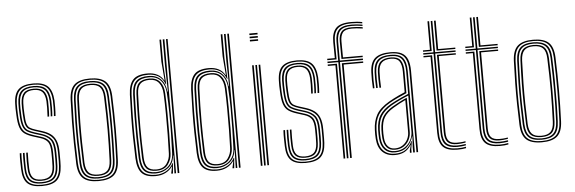

<svg xmlns="http://www.w3.org/2000/svg" viewBox="-51 -971 3420 1142"><g transform="rotate(-5 1659.5 -400.0)"><path d="M157.8 6.2Q98 6.2 71.2 -19.2Q44.5 -44.8 42.8 -103.8Q42 -127.2 41.6 -149.5Q41.2 -171.8 42.8 -199.5H52.5Q51 -171 51.4 -148.8Q51.8 -126.5 52.2 -104Q54 -49 78.4 -25.2Q102.8 -1.5 157.8 -1.5Q214.2 -1.5 240.2 -24.9Q266.2 -48.2 268.8 -102.8Q269.8 -119.5 269.9 -131Q270 -142.5 269.9 -154.2Q269.8 -166 269.8 -183.8Q269.8 -242.5 249.5 -269.9Q229.2 -297.2 184.5 -311.2L144.8 -323.8Q122 -331 108.5 -339.8Q95 -348.5 88.8 -368.8Q82.5 -389 81 -430.5Q80.2 -452 79.8 -464.5Q79.2 -477 80 -495Q81.8 -536.8 99.8 -555.9Q117.8 -575 159.2 -575Q198.2 -575 216.6 -556.2Q235 -537.5 237.8 -493.8Q238.2 -483.2 238.1 -454.8Q238 -426.2 236 -402H226.5Q228.2 -426.2 228.5 -454.5Q228.8 -482.8 228 -493.8Q225.5 -532.5 209.5 -549.9Q193.5 -567.2 159.2 -567.2Q124 -567.2 107.5 -550.4Q91 -533.5 89.8 -495Q89 -477 89.5 -464.1Q90 -451.2 90.8 -430.5Q92.2 -391.2 97.6 -372.6Q103 -354 115 -346.2Q127 -338.5 147.5 -332L187.2 -319.5Q216.5 -310.2 237 -295.4Q257.5 -280.5 268.4 -254.2Q279.2 -228 279.2 -183.8Q279.2 -166 279.4 -154.1Q279.5 -142.2 279.4 -130.8Q279.2 -119.2 278.5 -102.5Q275.5 -45.2 248.1 -19.5Q220.8 6.2 157.8 6.2ZM157.8 -9.2Q108.2 -9.2 85.9 -31.2Q63.5 -53.2 62 -104.2Q61.2 -128 60.9 -150Q60.5 -172 62 -199.5H71.5Q70.5 -172.8 70.6 -151.1Q70.8 -129.5 71.5 -104.5Q73 -57.5 93.1 -37.4Q113.2 -17.2 157.8 -17.2Q204.2 -17.2 225.8 -37.1Q247.2 -57 249.5 -103.2Q250.8 -127.2 250.5 -144.2Q250.2 -161.2 250.2 -183.8Q250.2 -239.8 232.2 -261.9Q214.2 -284 179.5 -295L139 -307.5Q112.8 -315.8 96.4 -326.1Q80 -336.5 71.8 -359.8Q63.5 -383 61.8 -430Q61 -449.5 60.5 -464.8Q60 -480 60.8 -495.5Q62.2 -546.8 85.5 -568.8Q108.8 -590.8 159.2 -590.8Q209.2 -590.8 231.5 -567.9Q253.8 -545 256.8 -494.5Q257.8 -482 257.4 -453.2Q257 -424.5 255 -402H245.5Q247.5 -424.5 247.8 -454.2Q248 -484 247.2 -494Q244.2 -543 223.1 -562.9Q202 -582.8 159.2 -582.8Q113.2 -582.8 92.8 -562.2Q72.2 -541.8 70.5 -495.8Q69.8 -477 70.2 -464.4Q70.8 -451.8 71.5 -430Q73 -385.8 80.1 -364.1Q87.2 -342.5 102.2 -333Q117.2 -323.5 142 -315.5L182 -303Q220.5 -290.8 240.2 -266.8Q260 -242.8 260 -183.8Q260 -158.2 260.2 -143.1Q260.5 -128 259.2 -103.2Q256.8 -53.2 233.4 -31.2Q210 -9.2 157.8 -9.2ZM157.8 -25Q118.5 -25 100.5 -43.4Q82.5 -61.8 81.2 -105Q80.5 -127.2 80.1 -149.1Q79.8 -171 81.2 -199.5H90.8Q89.5 -169.8 89.9 -149Q90.2 -128.2 90.8 -105Q92 -67 107.2 -49.9Q122.5 -32.8 157.8 -32.8Q194 -32.8 211.1 -49.2Q228.2 -65.8 230.2 -103.8Q231.5 -129.5 231.2 -144.9Q231 -160.2 231 -183.8Q231 -232.2 217 -250.8Q203 -269.2 174.2 -278.2L133.5 -291Q101 -301 81.6 -314.6Q62.2 -328.2 53.2 -354.6Q44.2 -381 42.5 -429.5Q41.5 -450.8 41.1 -465.5Q40.8 -480.2 41.5 -496.5Q43.2 -556 71.1 -581.1Q99 -606.2 159.2 -606.2Q218 -606.2 245.1 -580.4Q272.2 -554.5 276 -494.8Q276.8 -483.5 276.5 -454.1Q276.2 -424.8 274.2 -402H264.5Q266.8 -425.5 267 -454.5Q267.2 -483.5 266.5 -494.8Q263 -549.8 238.2 -574.1Q213.5 -598.5 159.2 -598.5Q103.2 -598.5 78 -574.5Q52.8 -550.5 51 -495.8Q50.5 -479.2 50.9 -465.5Q51.2 -451.8 52 -429.8Q54 -381.2 62.9 -356.4Q71.8 -331.5 89.8 -319.9Q107.8 -308.2 136.2 -299.2L176.8 -286.5Q209.8 -276.5 225.2 -255.8Q240.8 -235 240.8 -183.8Q240.8 -166 240.9 -154.9Q241 -143.8 240.9 -132.8Q240.8 -121.8 239.8 -103.8Q237.8 -62.2 219 -43.6Q200.2 -25 157.8 -25Z M496.5 6.2Q432.8 6.2 403.9 -20.4Q375 -47 372.2 -108.2Q369.8 -172.5 368.8 -233.2Q367.8 -294 368.6 -357Q369.5 -420 372.2 -490.8Q375 -553.8 404.5 -580Q434 -606.2 496.5 -606.2Q558.8 -606.2 588.4 -580.1Q618 -554 620.5 -490.8Q624.5 -386.8 624.4 -294.1Q624.2 -201.5 620.5 -108.2Q618 -45.8 588.5 -19.8Q559 6.2 496.5 6.2ZM496.5 -1.5Q554.5 -1.5 581.5 -26.1Q608.5 -50.8 610.8 -108.8Q614.5 -200 614.6 -292.1Q614.8 -384.2 610.8 -490.5Q608.5 -549 581.5 -573.8Q554.5 -598.5 496.5 -598.5Q438 -598.5 411.2 -573.6Q384.5 -548.8 382.2 -490.5Q379.5 -419.8 378.5 -356.9Q377.5 -294 378.5 -233.5Q379.5 -173 382.2 -108.8Q384.5 -51.2 411.2 -26.4Q438 -1.5 496.5 -1.5ZM496.5 -9.2Q442.2 -9.2 418.2 -32.8Q394.2 -56.2 392 -109Q389.2 -174 388.2 -234.1Q387.2 -294.2 388.2 -356.6Q389.2 -419 392 -490Q394.2 -544 418.6 -567.4Q443 -590.8 496.5 -590.8Q548 -590.8 573.5 -568.4Q599 -546 601 -490Q603.8 -419.5 604.5 -355.1Q605.2 -290.8 604.4 -229.9Q603.5 -169 601 -109.2Q599 -55 574.1 -32.1Q549.2 -9.2 496.5 -9.2ZM496.5 -17.2Q545.2 -17.2 567.2 -38.8Q589.2 -60.2 591.2 -109.8Q595 -204.2 595.1 -293.8Q595.2 -383.2 591.2 -489.5Q589.2 -541 566.4 -561.9Q543.5 -582.8 496.5 -582.8Q447.8 -582.8 425.9 -561.1Q404 -539.5 401.8 -489.5Q399 -420 398 -358.1Q397 -296.2 398 -235.6Q399 -175 401.8 -109.5Q404 -59.8 426.1 -38.5Q448.2 -17.2 496.5 -17.2ZM496.5 -25Q453 -25 433.1 -44.8Q413.2 -64.5 411.5 -109.8Q409 -171 407.9 -230.1Q406.8 -289.2 407.6 -352.6Q408.5 -416 411.5 -489.5Q413.2 -535.8 433.4 -555.4Q453.5 -575 496.5 -575Q540 -575 559.8 -555.1Q579.5 -535.2 581.5 -489Q585.5 -382 585.4 -292.8Q585.2 -203.5 581.5 -110Q579.5 -64.2 559.6 -44.6Q539.8 -25 496.5 -25ZM496.5 -32.8Q534.8 -32.8 552.4 -50.8Q570 -68.8 571.5 -110.2Q575.2 -202.5 575.5 -290.9Q575.8 -379.2 571.5 -488.8Q570 -531.8 552 -549.5Q534 -567.2 496.5 -567.2Q458 -567.2 440.6 -549Q423.2 -530.8 421.2 -489.2Q418.5 -415.2 417.6 -352.2Q416.8 -289.2 417.8 -230.5Q418.8 -171.8 421.2 -110Q423.2 -69.5 440.2 -51.1Q457.2 -32.8 496.5 -32.8Z M978.2 0H968.5V-800H978.2ZM958.8 0H949.2L952.2 -106.8H950.2Q945.5 -59.5 913.5 -34.4Q881.5 -9.2 837.8 -9.2Q791.2 -9.2 769.5 -32.4Q747.8 -55.5 745.2 -109.5Q742.8 -171.8 741.9 -232.5Q741 -293.2 741.9 -356.5Q742.8 -419.8 745.2 -489.2Q747.5 -544.5 771.2 -567.6Q795 -590.8 845.5 -590.8Q890.8 -590.8 917.9 -564Q945 -537.2 950 -488H952.5L949 -636.5V-800H958.8ZM840 -17.2Q868.2 -17.2 891.8 -28.8Q915.2 -40.2 929.9 -63Q944.5 -85.8 945.8 -119Q948 -172 949.2 -234.5Q950.5 -297 949.9 -359.9Q949.2 -422.8 945.8 -476.8Q943.8 -510.2 931.9 -533.9Q920 -557.5 899.2 -570.1Q878.5 -582.8 849 -582.8Q801.5 -582.8 779.2 -561.5Q757 -540.2 755.2 -489.5Q752.8 -419.2 751.9 -357Q751 -294.8 751.9 -234.5Q752.8 -174.2 755.2 -109.5Q757.2 -60 776.9 -38.6Q796.5 -17.2 840 -17.2ZM842.8 -25Q803 -25 784.9 -44.8Q766.8 -64.5 764.8 -109.8Q762.5 -172.2 761.6 -231.9Q760.8 -291.5 761.5 -354.5Q762.2 -417.5 765 -490Q766.8 -535.5 786.5 -555.4Q806.2 -575.2 849.5 -575.2Q890.2 -575.2 912.2 -549.4Q934.2 -523.5 936 -476.8Q938.2 -426 938.9 -363.5Q939.5 -301 938.9 -237.4Q938.2 -173.8 936.2 -119.2Q935.2 -84.2 913.4 -54.6Q891.5 -25 842.8 -25ZM843.2 -32.8Q886.5 -32.8 905.9 -60.1Q925.2 -87.5 926.2 -119.5Q928.2 -170 929 -231.9Q929.8 -293.8 929.2 -357.2Q928.8 -420.8 926.2 -476.5Q924.5 -519.5 905.1 -543.4Q885.8 -567.2 849.8 -567.2Q811.2 -567.2 793.8 -549.1Q776.2 -531 774.8 -489.8Q770.8 -380.2 770.9 -290.4Q771 -200.5 774.8 -110.5Q776.2 -68.2 792.5 -50.5Q808.8 -32.8 843.2 -32.8ZM835.8 6.2Q779 6.2 753.8 -20.9Q728.5 -48 725.8 -109Q723.2 -173.5 722.2 -234.1Q721.2 -294.8 722.2 -357.2Q723.2 -419.8 725.8 -489.5Q728.2 -549.5 753.9 -577.9Q779.5 -606.2 841.2 -606.2Q874.5 -606.2 899.2 -593.5Q924 -580.8 936.5 -556.5H938.8L929.5 -669V-800H939.2V-654.5L946.5 -532.5H944Q929 -569 903.4 -583.6Q877.8 -598.2 844 -598.2Q789.2 -598.2 763.6 -573.5Q738 -548.8 735.8 -490.5Q732.8 -418.2 731.9 -355.2Q731 -292.2 732 -232.2Q733 -172.2 735.8 -108.8Q738.2 -50.8 762.2 -26.1Q786.2 -1.5 837.5 -1.5Q872.2 -1.5 899.9 -17Q927.5 -32.5 942.8 -62H945.5L940.2 0H930.5V-4.8L938.2 -41.5H936Q922 -20.5 896.2 -7.1Q870.5 6.2 835.8 6.2Z M1344 0H1334.2V-800H1344ZM1324.5 0H1315L1318 -106.8H1316Q1311.2 -59.5 1279.2 -34.4Q1247.2 -9.2 1203.5 -9.2Q1157 -9.2 1135.2 -32.4Q1113.5 -55.5 1111 -109.5Q1108.5 -171.8 1107.6 -232.5Q1106.8 -293.2 1107.6 -356.5Q1108.5 -419.8 1111 -489.2Q1113.2 -544.5 1137 -567.6Q1160.8 -590.8 1211.2 -590.8Q1256.5 -590.8 1283.6 -564Q1310.8 -537.2 1315.8 -488H1318.2L1314.8 -636.5V-800H1324.5ZM1205.8 -17.2Q1234 -17.2 1257.5 -28.8Q1281 -40.2 1295.6 -63Q1310.2 -85.8 1311.5 -119Q1313.8 -172 1315 -234.5Q1316.2 -297 1315.6 -359.9Q1315 -422.8 1311.5 -476.8Q1309.5 -510.2 1297.6 -533.9Q1285.8 -557.5 1265 -570.1Q1244.2 -582.8 1214.8 -582.8Q1167.2 -582.8 1145 -561.5Q1122.8 -540.2 1121 -489.5Q1118.5 -419.2 1117.6 -357Q1116.8 -294.8 1117.6 -234.5Q1118.5 -174.2 1121 -109.5Q1123 -60 1142.6 -38.6Q1162.2 -17.2 1205.8 -17.2ZM1208.5 -25Q1168.8 -25 1150.6 -44.8Q1132.5 -64.5 1130.5 -109.8Q1128.2 -172.2 1127.4 -231.9Q1126.5 -291.5 1127.2 -354.5Q1128 -417.5 1130.8 -490Q1132.5 -535.5 1152.2 -555.4Q1172 -575.2 1215.2 -575.2Q1256 -575.2 1278 -549.4Q1300 -523.5 1301.8 -476.8Q1304 -426 1304.6 -363.5Q1305.2 -301 1304.6 -237.4Q1304 -173.8 1302 -119.2Q1301 -84.2 1279.1 -54.6Q1257.2 -25 1208.5 -25ZM1209 -32.8Q1252.2 -32.8 1271.6 -60.1Q1291 -87.5 1292 -119.5Q1294 -170 1294.8 -231.9Q1295.5 -293.8 1295 -357.2Q1294.5 -420.8 1292 -476.5Q1290.2 -519.5 1270.9 -543.4Q1251.5 -567.2 1215.5 -567.2Q1177 -567.2 1159.5 -549.1Q1142 -531 1140.5 -489.8Q1136.5 -380.2 1136.6 -290.4Q1136.8 -200.5 1140.5 -110.5Q1142 -68.2 1158.2 -50.5Q1174.5 -32.8 1209 -32.8ZM1201.5 6.2Q1144.8 6.2 1119.5 -20.9Q1094.2 -48 1091.5 -109Q1089 -173.5 1088 -234.1Q1087 -294.8 1088 -357.2Q1089 -419.8 1091.5 -489.5Q1094 -549.5 1119.6 -577.9Q1145.2 -606.2 1207 -606.2Q1240.2 -606.2 1265 -593.5Q1289.8 -580.8 1302.2 -556.5H1304.5L1295.2 -669V-800H1305V-654.5L1312.2 -532.5H1309.8Q1294.8 -569 1269.1 -583.6Q1243.5 -598.2 1209.8 -598.2Q1155 -598.2 1129.4 -573.5Q1103.8 -548.8 1101.5 -490.5Q1098.5 -418.2 1097.6 -355.2Q1096.8 -292.2 1097.8 -232.2Q1098.8 -172.2 1101.5 -108.8Q1104 -50.8 1128 -26.1Q1152 -1.5 1203.2 -1.5Q1238 -1.5 1265.6 -17Q1293.2 -32.5 1308.5 -62H1311.2L1306 0H1296.2V-4.8L1304 -41.5H1301.8Q1287.8 -20.5 1262 -7.1Q1236.2 6.2 1201.5 6.2Z M1465 -780.5V-790H1513.8V-780.5ZM1465 -742.5V-752H1513.8V-742.5ZM1465 -761.5V-771H1513.8V-761.5ZM1504 0V-600H1513.8V0ZM1465 0V-600H1474.8V0ZM1484.5 0V-600H1494.2V0Z M1732 6.2Q1672.2 6.2 1645.5 -19.2Q1618.8 -44.8 1617 -103.8Q1616.2 -127.2 1615.9 -149.5Q1615.5 -171.8 1617 -199.5H1626.8Q1625.2 -171 1625.6 -148.8Q1626 -126.5 1626.5 -104Q1628.2 -49 1652.6 -25.2Q1677 -1.5 1732 -1.5Q1788.5 -1.5 1814.5 -24.9Q1840.5 -48.2 1843 -102.8Q1844 -119.5 1844.1 -131Q1844.2 -142.5 1844.1 -154.2Q1844 -166 1844 -183.8Q1844 -242.5 1823.8 -269.9Q1803.5 -297.2 1758.8 -311.2L1719 -323.8Q1696.2 -331 1682.8 -339.8Q1669.2 -348.5 1663 -368.8Q1656.8 -389 1655.2 -430.5Q1654.5 -452 1654 -464.5Q1653.5 -477 1654.2 -495Q1656 -536.8 1674 -555.9Q1692 -575 1733.5 -575Q1772.5 -575 1790.9 -556.2Q1809.2 -537.5 1812 -493.8Q1812.5 -483.2 1812.4 -454.8Q1812.2 -426.2 1810.2 -402H1800.8Q1802.5 -426.2 1802.8 -454.5Q1803 -482.8 1802.2 -493.8Q1799.8 -532.5 1783.8 -549.9Q1767.8 -567.2 1733.5 -567.2Q1698.2 -567.2 1681.8 -550.4Q1665.2 -533.5 1664 -495Q1663.2 -477 1663.8 -464.1Q1664.2 -451.2 1665 -430.5Q1666.5 -391.2 1671.9 -372.6Q1677.2 -354 1689.2 -346.2Q1701.2 -338.5 1721.8 -332L1761.5 -319.5Q1790.8 -310.2 1811.2 -295.4Q1831.8 -280.5 1842.6 -254.2Q1853.5 -228 1853.5 -183.8Q1853.5 -166 1853.6 -154.1Q1853.8 -142.2 1853.6 -130.8Q1853.5 -119.2 1852.8 -102.5Q1849.8 -45.2 1822.4 -19.5Q1795 6.2 1732 6.2ZM1732 -9.2Q1682.5 -9.2 1660.1 -31.2Q1637.8 -53.2 1636.2 -104.2Q1635.5 -128 1635.1 -150Q1634.8 -172 1636.2 -199.5H1645.8Q1644.8 -172.8 1644.9 -151.1Q1645 -129.5 1645.8 -104.5Q1647.2 -57.5 1667.4 -37.4Q1687.5 -17.2 1732 -17.2Q1778.5 -17.2 1800 -37.1Q1821.5 -57 1823.8 -103.2Q1825 -127.2 1824.8 -144.2Q1824.5 -161.2 1824.5 -183.8Q1824.5 -239.8 1806.5 -261.9Q1788.5 -284 1753.8 -295L1713.2 -307.5Q1687 -315.8 1670.6 -326.1Q1654.2 -336.5 1646 -359.8Q1637.8 -383 1636 -430Q1635.2 -449.5 1634.8 -464.8Q1634.2 -480 1635 -495.5Q1636.5 -546.8 1659.8 -568.8Q1683 -590.8 1733.5 -590.8Q1783.5 -590.8 1805.8 -567.9Q1828 -545 1831 -494.5Q1832 -482 1831.6 -453.2Q1831.2 -424.5 1829.2 -402H1819.8Q1821.8 -424.5 1822 -454.2Q1822.2 -484 1821.5 -494Q1818.5 -543 1797.4 -562.9Q1776.2 -582.8 1733.5 -582.8Q1687.5 -582.8 1667 -562.2Q1646.5 -541.8 1644.8 -495.8Q1644 -477 1644.5 -464.4Q1645 -451.8 1645.8 -430Q1647.2 -385.8 1654.4 -364.1Q1661.5 -342.5 1676.5 -333Q1691.5 -323.5 1716.2 -315.5L1756.2 -303Q1794.8 -290.8 1814.5 -266.8Q1834.2 -242.8 1834.2 -183.8Q1834.2 -158.2 1834.5 -143.1Q1834.8 -128 1833.5 -103.2Q1831 -53.2 1807.6 -31.2Q1784.2 -9.2 1732 -9.2ZM1732 -25Q1692.8 -25 1674.8 -43.4Q1656.8 -61.8 1655.5 -105Q1654.8 -127.2 1654.4 -149.1Q1654 -171 1655.5 -199.5H1665Q1663.8 -169.8 1664.1 -149Q1664.5 -128.2 1665 -105Q1666.2 -67 1681.5 -49.9Q1696.8 -32.8 1732 -32.8Q1768.2 -32.8 1785.4 -49.2Q1802.5 -65.8 1804.5 -103.8Q1805.8 -129.5 1805.5 -144.9Q1805.2 -160.2 1805.2 -183.8Q1805.2 -232.2 1791.2 -250.8Q1777.2 -269.2 1748.5 -278.2L1707.8 -291Q1675.2 -301 1655.9 -314.6Q1636.5 -328.2 1627.5 -354.6Q1618.5 -381 1616.8 -429.5Q1615.8 -450.8 1615.4 -465.5Q1615 -480.2 1615.8 -496.5Q1617.5 -556 1645.4 -581.1Q1673.2 -606.2 1733.5 -606.2Q1792.2 -606.2 1819.4 -580.4Q1846.5 -554.5 1850.2 -494.8Q1851 -483.5 1850.8 -454.1Q1850.5 -424.8 1848.5 -402H1838.8Q1841 -425.5 1841.2 -454.5Q1841.5 -483.5 1840.8 -494.8Q1837.2 -549.8 1812.5 -574.1Q1787.8 -598.5 1733.5 -598.5Q1677.5 -598.5 1652.2 -574.5Q1627 -550.5 1625.2 -495.8Q1624.8 -479.2 1625.1 -465.5Q1625.5 -451.8 1626.2 -429.8Q1628.2 -381.2 1637.1 -356.4Q1646 -331.5 1664 -319.9Q1682 -308.2 1710.5 -299.2L1751 -286.5Q1784 -276.5 1799.5 -255.8Q1815 -235 1815 -183.8Q1815 -166 1815.1 -154.9Q1815.2 -143.8 1815.1 -132.8Q1815 -121.8 1814 -103.8Q1812 -62.2 1793.2 -43.6Q1774.5 -25 1732 -25Z M1978.5 0 1977.8 -574.2H1913.5V-583H1977.8L1977.5 -695.5Q1977.2 -744 1998.9 -767Q2020.5 -790 2074.8 -790Q2092.2 -790 2107.4 -788.5Q2122.5 -787 2140 -784.2V-776.2Q2122 -779.2 2107.1 -780.6Q2092.2 -782 2074.8 -782Q2025.8 -782 2006.5 -760.8Q1987.2 -739.5 1987.2 -695.5L1987.5 -583H2125V-574.2H1987.5L1988.2 0ZM1959 0V-557.2H1913.5V-565.8H1968.8V0ZM1998 0V-565.8H2125V-557.2H2008V0ZM1913.5 -591.5V-600H1959L1958 -695.5Q1957.5 -750.8 1982.6 -778.1Q2007.8 -805.5 2074.8 -805.5Q2093.5 -805.5 2108.9 -804.1Q2124.2 -802.8 2140 -799.5V-791.8Q2123.2 -794.8 2107.9 -796.1Q2092.5 -797.5 2074.8 -797.5Q2015 -797.5 1991.2 -772.8Q1967.5 -748 1967.8 -695.5L1968.8 -591.5ZM1998 -591.5 1997 -695.5Q1996.8 -735.2 2013.8 -754.8Q2030.8 -774.2 2074.8 -774.2Q2089.2 -774.2 2104.5 -773.2Q2119.8 -772.2 2140 -768.8V-760.8Q2119.5 -764 2104 -765.1Q2088.5 -766.2 2074.8 -766.2Q2034.5 -766.2 2020.6 -747.9Q2006.8 -729.5 2007 -695.5L2007.8 -600H2125V-591.5Z M2394.2 0V-484.8Q2394.2 -543.2 2371.4 -570.9Q2348.5 -598.5 2291.2 -598.5Q2236.5 -598.5 2208.2 -576.2Q2180 -554 2177.8 -497Q2176.8 -474.2 2177 -450Q2177.2 -425.8 2178.5 -401.2H2169Q2167.5 -427 2167.2 -451Q2167 -475 2168 -497.2Q2170.2 -557 2200 -581.6Q2229.8 -606.2 2291.2 -606.2Q2333.5 -606.2 2358.1 -593.1Q2382.8 -580 2393.4 -553Q2404 -526 2404 -484.8V0ZM2267.2 -18Q2302 -18 2325.9 -33.9Q2349.8 -49.8 2362.4 -74.4Q2375 -99 2375 -124.5V-340.5Q2345 -328.2 2317.9 -315.1Q2290.8 -302 2271.5 -290.8Q2229 -265.5 2209.5 -234.4Q2190 -203.2 2188.2 -151.8Q2187.8 -136.5 2188 -125.9Q2188.2 -115.2 2189.2 -100.5Q2192.2 -60.8 2212.8 -39.4Q2233.2 -18 2267.2 -18ZM2268 -25.8Q2237.2 -25.8 2219.5 -45.8Q2201.8 -65.8 2199 -101.8Q2197.8 -117 2197.8 -127.2Q2197.8 -137.5 2198 -151Q2199.5 -200.8 2217.9 -230Q2236.2 -259.2 2276.2 -283Q2297 -295.2 2319.4 -306.9Q2341.8 -318.5 2364.8 -328V-124.2Q2364.8 -100.8 2353.9 -78Q2343 -55.2 2321.5 -40.5Q2300 -25.8 2268 -25.8ZM2268.2 -33.8Q2295 -33.8 2314.4 -46.6Q2333.8 -59.5 2344.4 -80.1Q2355 -100.8 2355 -124V-315Q2335.2 -306 2317.6 -296.2Q2300 -286.5 2280.8 -275.2Q2242 -252 2225.5 -224.2Q2209 -196.5 2207.8 -150.5Q2207.5 -138.8 2207.5 -128Q2207.5 -117.2 2208.8 -102Q2211 -69.8 2226.5 -51.8Q2242 -33.8 2268.2 -33.8ZM2265 5.5Q2218.8 5.5 2191.2 -21.5Q2163.8 -48.5 2159.8 -99.2Q2158.8 -113.8 2158.6 -125.9Q2158.5 -138 2159 -153.2Q2160.5 -205.2 2181.6 -243.6Q2202.8 -282 2257.8 -314Q2271.2 -321.8 2286.2 -329.6Q2301.2 -337.5 2318.4 -345.5Q2335.5 -353.5 2355.2 -361.8V-484.8Q2355.2 -526.2 2340.9 -546.8Q2326.5 -567.2 2291.2 -567.2Q2253.8 -567.2 2236 -550Q2218.2 -532.8 2216.8 -494.8Q2216 -475.2 2216.2 -451.1Q2216.5 -427 2217.8 -401.2H2208Q2206.5 -428 2206.4 -452.2Q2206.2 -476.5 2207 -495Q2208.8 -537.8 2228.9 -556.4Q2249 -575 2291.2 -575Q2332.2 -575 2348.6 -552.4Q2365 -529.8 2365 -484.8V-355.2Q2335.5 -343 2308.1 -330Q2280.8 -317 2262.2 -306.2Q2214.8 -278.8 2192.5 -243.4Q2170.2 -208 2168.8 -153Q2168.5 -138 2168.5 -126.2Q2168.5 -114.5 2169.5 -99.8Q2173.2 -53 2198.2 -27.8Q2223.2 -2.5 2265.8 -2.5Q2308.2 -2.5 2332.2 -21Q2356.2 -39.5 2370 -69.2H2372.5L2365 -20.8V0H2355.2V-13L2363.8 -44.8H2361.5Q2344.5 -18 2321.1 -6.2Q2297.8 5.5 2265 5.5ZM2374.5 0V-33L2378.2 -95.8H2376Q2365.2 -58 2338.2 -34Q2311.2 -10 2266.5 -10Q2227.8 -10 2205.1 -33.9Q2182.5 -57.8 2179.5 -100.2Q2178.5 -115.5 2178.4 -126.6Q2178.2 -137.8 2178.5 -152.2Q2180 -205.8 2200.5 -238.9Q2221 -272 2267.2 -298.8Q2280.2 -306.2 2297 -314.6Q2313.8 -323 2333.5 -332Q2353.2 -341 2375 -350V-484.8Q2375 -534 2356.5 -558.4Q2338 -582.8 2291.2 -582.8Q2243.5 -582.8 2221.4 -562.4Q2199.2 -542 2197.2 -495.2Q2196.5 -478 2196.6 -453.1Q2196.8 -428.2 2198.2 -401.2H2188.5Q2187 -427.5 2186.9 -452.4Q2186.8 -477.2 2187.5 -495.5Q2189.5 -546.2 2213.8 -568.5Q2238 -590.8 2291.2 -590.8Q2342.8 -590.8 2363.6 -564.9Q2384.5 -539 2384.5 -484.8V0Z M2639 -10.2Q2589.5 -10.2 2568 -32.2Q2546.5 -54.2 2546.5 -104.8V-574.8H2485.2V-583.2H2546.5V-770H2556.2V-583.2H2678.2V-574.8H2556.2V-104.8Q2556.2 -58.8 2575.5 -38.8Q2594.8 -18.8 2639 -18.8Q2651 -18.8 2663.8 -20Q2676.5 -21.2 2690.2 -23.5V-15Q2678.5 -12.8 2665.2 -11.5Q2652 -10.2 2639 -10.2ZM2639 6.2Q2579 6.2 2553 -19.5Q2527 -45.2 2527 -104.8V-558.2H2485.2V-566.5H2536.8V-104.8Q2536.8 -49.5 2560.4 -25.8Q2584 -2 2639 -2Q2652 -2 2665.4 -3.2Q2678.8 -4.5 2690.2 -7V1.5Q2669.8 6.2 2639 6.2ZM2639 -27Q2600 -27 2583 -45.1Q2566 -63.2 2566 -104.8V-566.5H2678.2V-558.2H2576V-104.8Q2576 -67.5 2590.6 -51.5Q2605.2 -35.5 2639 -35.5Q2647.8 -35.5 2661.2 -36.2Q2674.8 -37 2690.2 -40V-31.8Q2676.2 -29.5 2663.1 -28.2Q2650 -27 2639 -27ZM2485.2 -591.8V-600H2527V-770H2536.8V-591.8ZM2566 -591.8V-770H2576V-600H2678.2V-591.8Z M2891.5 -10.2Q2842 -10.2 2820.5 -32.2Q2799 -54.2 2799 -104.8V-574.8H2737.8V-583.2H2799V-770H2808.8V-583.2H2930.8V-574.8H2808.8V-104.8Q2808.8 -58.8 2828 -38.8Q2847.2 -18.8 2891.5 -18.8Q2903.5 -18.8 2916.2 -20Q2929 -21.2 2942.8 -23.5V-15Q2931 -12.8 2917.8 -11.5Q2904.5 -10.2 2891.5 -10.2ZM2891.5 6.2Q2831.5 6.2 2805.5 -19.5Q2779.5 -45.2 2779.5 -104.8V-558.2H2737.8V-566.5H2789.2V-104.8Q2789.2 -49.5 2812.9 -25.8Q2836.5 -2 2891.5 -2Q2904.5 -2 2917.9 -3.2Q2931.2 -4.5 2942.8 -7V1.5Q2922.2 6.2 2891.5 6.2ZM2891.5 -27Q2852.5 -27 2835.5 -45.1Q2818.5 -63.2 2818.5 -104.8V-566.5H2930.8V-558.2H2828.5V-104.8Q2828.5 -67.5 2843.1 -51.5Q2857.8 -35.5 2891.5 -35.5Q2900.2 -35.5 2913.8 -36.2Q2927.2 -37 2942.8 -40V-31.8Q2928.8 -29.5 2915.6 -28.2Q2902.5 -27 2891.5 -27ZM2737.8 -591.8V-600H2779.5V-770H2789.2V-591.8ZM2818.5 -591.8V-770H2828.5V-600H2930.8V-591.8Z M3142.8 6.2Q3079 6.2 3050.1 -20.4Q3021.2 -47 3018.5 -108.2Q3016 -172.5 3015 -233.2Q3014 -294 3014.9 -357Q3015.8 -420 3018.5 -490.8Q3021.2 -553.8 3050.8 -580Q3080.2 -606.2 3142.8 -606.2Q3205 -606.2 3234.6 -580.1Q3264.2 -554 3266.8 -490.8Q3270.8 -386.8 3270.6 -294.1Q3270.5 -201.5 3266.8 -108.2Q3264.2 -45.8 3234.8 -19.8Q3205.2 6.2 3142.8 6.2ZM3142.8 -1.5Q3200.8 -1.5 3227.8 -26.1Q3254.8 -50.8 3257 -108.8Q3260.8 -200 3260.9 -292.1Q3261 -384.2 3257 -490.5Q3254.8 -549 3227.8 -573.8Q3200.8 -598.5 3142.8 -598.5Q3084.2 -598.5 3057.5 -573.6Q3030.8 -548.8 3028.5 -490.5Q3025.8 -419.8 3024.8 -356.9Q3023.8 -294 3024.8 -233.5Q3025.8 -173 3028.5 -108.8Q3030.8 -51.2 3057.5 -26.4Q3084.2 -1.5 3142.8 -1.5ZM3142.8 -9.2Q3088.5 -9.2 3064.5 -32.8Q3040.5 -56.2 3038.2 -109Q3035.5 -174 3034.5 -234.1Q3033.5 -294.2 3034.5 -356.6Q3035.5 -419 3038.2 -490Q3040.5 -544 3064.9 -567.4Q3089.2 -590.8 3142.8 -590.8Q3194.2 -590.8 3219.8 -568.4Q3245.2 -546 3247.2 -490Q3250 -419.5 3250.8 -355.1Q3251.5 -290.8 3250.6 -229.9Q3249.8 -169 3247.2 -109.2Q3245.2 -55 3220.4 -32.1Q3195.5 -9.2 3142.8 -9.2ZM3142.8 -17.2Q3191.5 -17.2 3213.5 -38.8Q3235.5 -60.2 3237.5 -109.8Q3241.2 -204.2 3241.4 -293.8Q3241.5 -383.2 3237.5 -489.5Q3235.5 -541 3212.6 -561.9Q3189.8 -582.8 3142.8 -582.8Q3094 -582.8 3072.1 -561.1Q3050.2 -539.5 3048 -489.5Q3045.2 -420 3044.2 -358.1Q3043.2 -296.2 3044.2 -235.6Q3045.2 -175 3048 -109.5Q3050.2 -59.8 3072.4 -38.5Q3094.5 -17.2 3142.8 -17.2ZM3142.8 -25Q3099.2 -25 3079.4 -44.8Q3059.5 -64.5 3057.8 -109.8Q3055.2 -171 3054.1 -230.1Q3053 -289.2 3053.9 -352.6Q3054.8 -416 3057.8 -489.5Q3059.5 -535.8 3079.6 -555.4Q3099.8 -575 3142.8 -575Q3186.2 -575 3206 -555.1Q3225.8 -535.2 3227.8 -489Q3231.8 -382 3231.6 -292.8Q3231.5 -203.5 3227.8 -110Q3225.8 -64.2 3205.9 -44.6Q3186 -25 3142.8 -25ZM3142.8 -32.8Q3181 -32.8 3198.6 -50.8Q3216.2 -68.8 3217.8 -110.2Q3221.5 -202.5 3221.8 -290.9Q3222 -379.2 3217.8 -488.8Q3216.2 -531.8 3198.2 -549.5Q3180.2 -567.2 3142.8 -567.2Q3104.2 -567.2 3086.9 -549Q3069.5 -530.8 3067.5 -489.2Q3064.8 -415.2 3063.9 -352.2Q3063 -289.2 3064 -230.5Q3065 -171.8 3067.5 -110Q3069.5 -69.5 3086.5 -51.1Q3103.5 -32.8 3142.8 -32.8Z"/></g></svg>

Font: Big Shoulders Inline Text ExtraLight
Style: Regular
Weight: 250
Version: Version 2.002